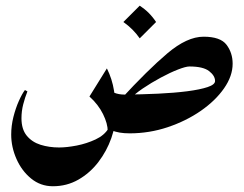

<svg xmlns="http://www.w3.org/2000/svg" viewBox="-20 -437 860 677"><path d="M419.4 -103.5 438 33.2Q417 33.2 401.9 30.5Q386.7 27.8 372.6 22.5L353.5 -130.9Q377.4 -103.5 419.4 -103.5ZM356.9 -195.8Q375.5 -158.7 382.1 -116.9Q388.7 -75.2 388.7 -41Q388.7 3.9 372.6 49.8Q356.4 95.7 326.9 134.3Q297.4 172.9 256.6 196.3Q215.8 219.7 166.5 219.7Q123 219.7 89.8 192.6Q56.6 165.5 38.1 123.5Q19.5 81.5 19.5 37.6Q19.5 6.3 27.3 -24.7Q35.2 -55.7 46.4 -80.8Q57.6 -106 67.9 -119.6L76.7 -114.7Q67.9 -92.8 61.8 -68.8Q55.7 -44.9 55.7 -20Q55.7 18.6 74.2 41.3Q92.8 64 123 73.5Q153.3 83 188.5 83Q215.3 83 250.5 76.2Q285.6 69.3 316.9 54.7Q348.1 40 362.3 16.1L359.9 25.9Q359.9 -1 343.3 -34.7Q326.7 -68.4 295.4 -96.7ZM697.8 -307.6Q757.3 -307.6 778.8 -279.1Q800.3 -250.5 800.3 -212.4Q800.3 -168.9 770 -125.5Q739.7 -82 688 -46.1Q636.2 -10.3 571.3 11.5Q506.3 33.2 437 33.2L418.5 -103.5Q480 -104 537.4 -106.7Q594.7 -109.4 640.1 -115.2Q685.5 -121.1 711.9 -129.9Q738.3 -138.7 738.3 -151.4Q738.3 -169.9 717.3 -186.3Q696.3 -202.6 647.9 -202.6Q635.3 -202.6 607.7 -191.9Q580.1 -181.2 546.9 -163.3Q513.7 -145.5 483.4 -125Q453.1 -104.5 435.1 -84.5L405.3 -86.4Q501 -190.4 570.3 -249Q639.6 -307.6 697.8 -307.6ZM472.7 -417Q507.8 -394 530.3 -359.4L472.7 -301.8Q449.7 -335 415 -359.4Z"/></svg>

Font: Lateef ExtraBold
Style: Regular
Weight: 800
Designer: SIL International
Foundry: SIL International
Version: Version 4.200